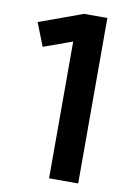

<svg xmlns="http://www.w3.org/2000/svg" viewBox="-84 -784 567 837"><g transform="rotate(10 200.0 -366.0)"><path d="M322.3 0H193.4V-605.5L66.4 -559.6L25.9 -662.1L219.2 -732.4H322.3Z"/></g></svg>

Font: Kumbh Sans SemiBold
Style: Regular
Weight: 600
Version: Version 1.005